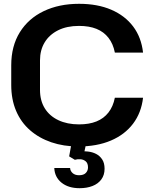

<svg xmlns="http://www.w3.org/2000/svg" viewBox="-20 -759 805 1008"><path d="M391 10Q314 10 249.5 -12Q185 -34 137.5 -75.5Q90 -117 64.5 -177Q39 -237 39 -313V-416Q39 -517 84 -589.5Q129 -662 209.5 -700.5Q290 -739 395 -739Q492 -739 564 -708Q636 -677 679 -620Q722 -563 731 -483H583Q574 -529 549.5 -560.5Q525 -592 486.5 -607.5Q448 -623 395 -623Q331 -623 285 -600Q239 -577 214.5 -536.5Q190 -496 190 -442V-287Q190 -231 215 -190.5Q240 -150 286.5 -128Q333 -106 395 -106Q448 -106 486.5 -121.5Q525 -137 549.5 -168.5Q574 -200 583 -246H731Q722 -167 678.5 -109.5Q635 -52 562 -21Q489 10 391 10ZM398 229Q339 229 303 200Q267 171 265 123H348Q349 139 361.5 150Q374 161 395 161Q419 161 430.5 149Q442 137 442 120Q442 98 430 88Q418 78 402 77Q386 76 373 80L343 62L356 -9H433L421 47L395 38Q417 34 441 36.5Q465 39 484.5 49Q504 59 516.5 78Q529 97 529 127Q529 160 512 183Q495 206 465.5 217.5Q436 229 398 229Z"/></svg>

Font: Hubot Sans SemiBold
Style: Regular
Weight: 600
Designer: Deni Anggara
Foundry: GitHub, Inc., Subsidiary of Microsoft Corporation
Version: Version 2.000